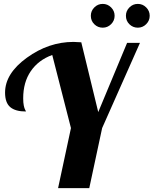

<svg xmlns="http://www.w3.org/2000/svg" viewBox="-20 -965 788 985"><path d="M438 0H278L344 -308L248 -683Q177 -657 138 -600Q99 -543 99 -461Q99 -438 102 -423.5Q105 -409 109 -402Q113 -395 113 -393Q59 -393 32.5 -415.5Q6 -438 6 -490Q6 -588 118 -669Q230 -750 357 -750Q371 -750 397 -748L484 -390L632 -745H698L504 -308ZM626 -884Q626 -909 644 -927Q662 -945 687 -945Q712 -945 730 -927Q748 -909 748 -884Q748 -859 730 -841Q712 -823 687 -823Q662 -823 644 -840.5Q626 -858 626 -884ZM446 -884Q446 -909 464 -927Q482 -945 507 -945Q532 -945 550 -927Q568 -909 568 -884Q568 -859 550 -841Q532 -823 507 -823Q482 -823 464 -840.5Q446 -858 446 -884Z"/></svg>

Font: Lobster 1.3
Style: Regular
Weight: 400
Designer: Pablo Impallari
Foundry: Pablo Impallari. www.impallari.com
Version: Version 1.003 2010